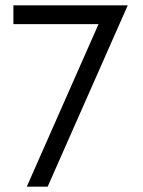

<svg xmlns="http://www.w3.org/2000/svg" viewBox="-20 -697 533 717"><path d="M80 0 348 -607H30V-677H457L158 0Z"/></svg>

Font: Glacial Indifference
Style: Regular
Weight: 400
Designer: Alfredo Marco Pradil
Version: Version 1.00